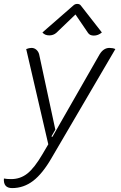

<svg xmlns="http://www.w3.org/2000/svg" viewBox="-38 -754 618 982"><path d="M-18 159Q-4 162 19 162Q66 162 102 133.5Q138 105 179 35L209 -16L96 -503Q111 -509 123 -509Q137 -509 147.5 -500Q158 -491 162 -477L245 -91L225 -56L230 -54L472 -477Q492 -509 522 -509Q530 -509 538 -507.5Q546 -506 552 -503L227 52Q180 134 131.5 171Q83 208 24 208Q1 208 -9.5 195.5Q-20 183 -18 159ZM214 -573Q191 -573 179 -588L336 -725Q345 -734 357 -734Q370 -734 376 -725L483 -588Q464 -572 442 -572Q421 -572 412 -586L348 -680L250 -586Q235 -573 214 -573Z"/></svg>

Font: K2D ExtraLight
Style: Italic
Weight: 275
Italic angle: -10°
Designer: Katatrad Aksorn Co.,Ltd.
Foundry: Cadson Demak Co.,Ltd.
Version: Version 1.000; ttfautohint (v1.6)